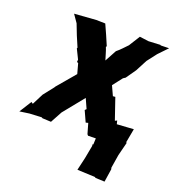

<svg xmlns="http://www.w3.org/2000/svg" viewBox="-130 -635 836 917"><g transform="rotate(20 288.0 -176.0)"><path d="M310 -365C303 -386 298 -408 290 -427L293 -431C279 -465 264 -498 249 -531L203 -532C167 -529 129 -527 93 -524L120 -485C134 -448 148 -412 164 -377L162 -373L186 -324L185 -312L192 -309L206 -258L128 -166L125 -161L84 -109L55 -52L46 -58L7 4L56 -3L117 -6L122 -3L166 -1L198 -60L283 -165L305 -116L298 -109L323 -54L335 -57L350 -5L355 1L448 -1L500 4L478 -51C472 -72 466 -93 461 -115L451 -110L414 -218L402 -217L380 -265L418 -314L429 -321L464 -371L495 -430L532 -478L576 -524L534 -523L531 -525L472 -522L426 -528L391 -472C375 -456 360 -438 342 -424ZM504 180 514 114 512 106 523 38 540 -29 537 -33 550 -103 456 -97V-105L448 -101L398 -88L393 32L390 30V42L378 106L363 171L456 175L455 178Z"/></g></svg>

Font: Asimov Print
Style: DIt
Weight: 250
Width: 0
Designer: Google
Version: Version 2.000980: 2014